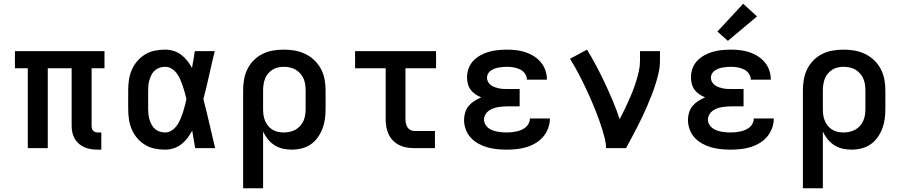

<svg xmlns="http://www.w3.org/2000/svg" viewBox="-20 -794 4840 1029"><path d="M505 8Q487 8 469 5.5Q451 3 434.5 -4Q418 -11 404 -22.5Q390 -34 381 -49.5Q372 -65 368 -82.5Q364 -100 364 -118V-428H236V0H129V-428H60V-520H540V-428H471V-118Q471 -111 473 -104.5Q475 -98 480 -93Q485 -88 491.5 -86Q498 -84 505 -84H523V8Z M865 8Q837 8 809.5 2.5Q782 -3 758 -17.5Q734 -32 715.5 -53.5Q697 -75 686 -101Q675 -127 671 -154.5Q667 -182 667 -210V-310Q667 -338 671 -365.5Q675 -393 686 -419Q697 -445 715.5 -466.5Q734 -488 758 -502.5Q782 -517 809.5 -522.5Q837 -528 865 -528Q888 -528 910.5 -521Q933 -514 951 -500.5Q969 -487 983.5 -468.5Q998 -450 1009 -430Q1013 -453 1017 -475.5Q1021 -498 1024 -520H1131Q1115 -456 1101 -391.5Q1087 -327 1070 -263Q1087 -198 1102 -132Q1117 -66 1133 0H1026Q1022 -23 1018 -46.5Q1014 -70 1010 -94Q999 -73 985 -54.5Q971 -36 952.5 -21.5Q934 -7 911.5 0.5Q889 8 865 8ZM865 -84Q884 -84 900.5 -95Q917 -106 928 -121.5Q939 -137 946.5 -154.5Q954 -172 960 -190Q966 -208 970.5 -226.5Q975 -245 979 -263Q975 -281 970 -299Q965 -317 959 -334.5Q953 -352 945.5 -369Q938 -386 927 -401Q916 -416 900 -426Q884 -436 865 -436Q851 -436 836.5 -431.5Q822 -427 811 -417.5Q800 -408 793 -395Q786 -382 781.5 -368Q777 -354 775.5 -339.5Q774 -325 774 -310V-210Q774 -195 775.5 -180.5Q777 -166 781.5 -152Q786 -138 793 -125Q800 -112 811 -102.5Q822 -93 836.5 -88.5Q851 -84 865 -84Z M1283 215V-310Q1283 -339 1288 -368Q1293 -397 1306 -423.5Q1319 -450 1340 -471Q1361 -492 1387 -505Q1413 -518 1442.5 -523Q1472 -528 1501 -528Q1530 -528 1559.5 -523Q1589 -518 1616 -505Q1643 -492 1664.5 -471.5Q1686 -451 1700 -424.5Q1714 -398 1719.5 -369Q1725 -340 1725 -310V-210Q1725 -183 1721.5 -156.5Q1718 -130 1708.5 -105Q1699 -80 1683 -57.5Q1667 -35 1645 -20Q1623 -5 1596.5 1.5Q1570 8 1543 8Q1519 8 1495 2.5Q1471 -3 1451 -16Q1431 -29 1415.5 -48Q1400 -67 1390 -89V215ZM1501 -84Q1517 -84 1533 -87.5Q1549 -91 1563.5 -99Q1578 -107 1589 -119.5Q1600 -132 1606.5 -146.5Q1613 -161 1615.5 -177.5Q1618 -194 1618 -210V-310Q1618 -326 1615.5 -342.5Q1613 -359 1606.5 -373.5Q1600 -388 1589 -400.5Q1578 -413 1564 -421Q1550 -429 1533.5 -432.5Q1517 -436 1501 -436Q1485 -436 1469.5 -432.5Q1454 -429 1440.5 -420.5Q1427 -412 1416.5 -399.5Q1406 -387 1400.5 -372.5Q1395 -358 1392.5 -342Q1390 -326 1390 -310V-210Q1390 -194 1392 -178.5Q1394 -163 1400 -148Q1406 -133 1416 -120.5Q1426 -108 1439.5 -99.5Q1453 -91 1469 -87.5Q1485 -84 1501 -84Z M2201 0Q2180 0 2159.5 -3.5Q2139 -7 2120.5 -16Q2102 -25 2087 -40Q2072 -55 2063 -74Q2054 -93 2050.5 -113.5Q2047 -134 2047 -155V-428H1883V-520H2317V-428H2153V-155Q2153 -144 2155.5 -132.5Q2158 -121 2164 -111.5Q2170 -102 2180 -97Q2190 -92 2201 -92H2311V0Z M2697 8Q2671 8 2645 5.5Q2619 3 2593.5 -4Q2568 -11 2545 -23.5Q2522 -36 2504 -55Q2486 -74 2476.5 -99.5Q2467 -125 2467 -151Q2467 -171 2473 -191Q2479 -211 2492 -226.5Q2505 -242 2522.5 -253Q2540 -264 2559 -272Q2542 -279 2527.5 -289Q2513 -299 2502.5 -313Q2492 -327 2487.5 -344.5Q2483 -362 2483 -380Q2483 -404 2491.5 -427.5Q2500 -451 2517 -468.5Q2534 -486 2555.5 -498Q2577 -510 2600.5 -516.5Q2624 -523 2648.5 -525.5Q2673 -528 2697 -528Q2722 -528 2747 -525Q2772 -522 2795.5 -514.5Q2819 -507 2840.5 -493.5Q2862 -480 2878 -461Q2894 -442 2902.5 -418Q2911 -394 2911 -369Q2911 -369 2911 -368Q2911 -367 2911 -367H2804Q2804 -367 2804 -367Q2804 -367 2804 -367Q2804 -385 2793 -400Q2782 -415 2766 -422.5Q2750 -430 2732.5 -433Q2715 -436 2697 -436Q2686 -436 2674.5 -435Q2663 -434 2652 -432Q2641 -430 2630.5 -426Q2620 -422 2610.5 -415.5Q2601 -409 2595.5 -399Q2590 -389 2590 -378Q2590 -378 2590 -378Q2590 -378 2590 -378Q2590 -366 2595.5 -355.5Q2601 -345 2610.5 -338Q2620 -331 2631 -327Q2642 -323 2653.5 -320.5Q2665 -318 2676.5 -317.5Q2688 -317 2700 -317H2765V-224H2700Q2687 -224 2673.5 -223Q2660 -222 2646.5 -219.5Q2633 -217 2620.5 -212Q2608 -207 2597.5 -199Q2587 -191 2580.5 -178.5Q2574 -166 2574 -153Q2574 -140 2580.5 -128Q2587 -116 2597.5 -108Q2608 -100 2620.5 -95.5Q2633 -91 2645.5 -88.5Q2658 -86 2671 -85Q2684 -84 2697 -84Q2711 -84 2724 -85.5Q2737 -87 2750 -90Q2763 -93 2775.5 -98.5Q2788 -104 2798 -112.5Q2808 -121 2814 -133.5Q2820 -146 2820 -159H2927Q2927 -159 2927 -158.5Q2927 -158 2927 -158Q2927 -132 2917.5 -106.5Q2908 -81 2891 -61Q2874 -41 2850.5 -27Q2827 -13 2802 -5.5Q2777 2 2750.5 5Q2724 8 2697 8Z M3228 0Q3228 -26 3221.5 -51.5Q3215 -77 3207.5 -101.5Q3200 -126 3191 -150.5Q3182 -175 3172.5 -199.5Q3163 -224 3152.5 -248Q3142 -272 3131.5 -295.5Q3121 -319 3109.5 -342.5Q3098 -366 3086 -389Q3074 -412 3061.5 -434.5Q3049 -457 3035 -479L3126 -528Q3153 -484 3177 -438.5Q3201 -393 3223 -346Q3245 -299 3265 -251.5Q3285 -204 3301 -155Q3314 -179 3326 -204.5Q3338 -230 3349.5 -255Q3361 -280 3371 -306Q3381 -332 3389.5 -359Q3398 -386 3404 -413Q3410 -440 3410 -468V-520H3517V-468Q3517 -436 3510 -405Q3503 -374 3493.5 -344Q3484 -314 3472.5 -284.5Q3461 -255 3448.5 -226Q3436 -197 3422.5 -168.5Q3409 -140 3394.5 -111.5Q3380 -83 3365 -55.5Q3350 -28 3335 0Z M3897 8Q3871 8 3845 5.5Q3819 3 3793.5 -4Q3768 -11 3745 -23.5Q3722 -36 3704 -55Q3686 -74 3676.5 -99.5Q3667 -125 3667 -151Q3667 -171 3673 -191Q3679 -211 3692 -226.5Q3705 -242 3722.5 -253Q3740 -264 3759 -272Q3742 -279 3727.5 -289Q3713 -299 3702.5 -313Q3692 -327 3687.5 -344.5Q3683 -362 3683 -380Q3683 -404 3691.5 -427.5Q3700 -451 3717 -468.5Q3734 -486 3755.5 -498Q3777 -510 3800.5 -516.5Q3824 -523 3848.5 -525.5Q3873 -528 3897 -528Q3922 -528 3947 -525Q3972 -522 3995.5 -514.5Q4019 -507 4040.5 -493.5Q4062 -480 4078 -461Q4094 -442 4102.5 -418Q4111 -394 4111 -369Q4111 -369 4111 -368Q4111 -367 4111 -367H4004Q4004 -367 4004 -367Q4004 -367 4004 -367Q4004 -385 3993 -400Q3982 -415 3966 -422.5Q3950 -430 3932.5 -433Q3915 -436 3897 -436Q3886 -436 3874.5 -435Q3863 -434 3852 -432Q3841 -430 3830.5 -426Q3820 -422 3810.5 -415.5Q3801 -409 3795.5 -399Q3790 -389 3790 -378Q3790 -378 3790 -378Q3790 -378 3790 -378Q3790 -366 3795.5 -355.5Q3801 -345 3810.5 -338Q3820 -331 3831 -327Q3842 -323 3853.5 -320.5Q3865 -318 3876.5 -317.5Q3888 -317 3900 -317H3965V-224H3900Q3887 -224 3873.5 -223Q3860 -222 3846.5 -219.5Q3833 -217 3820.5 -212Q3808 -207 3797.5 -199Q3787 -191 3780.5 -178.5Q3774 -166 3774 -153Q3774 -140 3780.5 -128Q3787 -116 3797.5 -108Q3808 -100 3820.5 -95.5Q3833 -91 3845.5 -88.5Q3858 -86 3871 -85Q3884 -84 3897 -84Q3911 -84 3924 -85.5Q3937 -87 3950 -90Q3963 -93 3975.5 -98.5Q3988 -104 3998 -112.5Q4008 -121 4014 -133.5Q4020 -146 4020 -159H4127Q4127 -159 4127 -158.5Q4127 -158 4127 -158Q4127 -132 4117.5 -106.5Q4108 -81 4091 -61Q4074 -41 4050.5 -27Q4027 -13 4002 -5.5Q3977 2 3950.5 5Q3924 8 3897 8ZM3881 -575 3825 -625 3963 -774 4037 -706Z M4283 215V-310Q4283 -339 4288 -368Q4293 -397 4306 -423.5Q4319 -450 4340 -471Q4361 -492 4387 -505Q4413 -518 4442.5 -523Q4472 -528 4501 -528Q4530 -528 4559.5 -523Q4589 -518 4616 -505Q4643 -492 4664.5 -471.5Q4686 -451 4700 -424.5Q4714 -398 4719.5 -369Q4725 -340 4725 -310V-210Q4725 -183 4721.5 -156.5Q4718 -130 4708.5 -105Q4699 -80 4683 -57.5Q4667 -35 4645 -20Q4623 -5 4596.5 1.5Q4570 8 4543 8Q4519 8 4495 2.5Q4471 -3 4451 -16Q4431 -29 4415.5 -48Q4400 -67 4390 -89V215ZM4501 -84Q4517 -84 4533 -87.5Q4549 -91 4563.5 -99Q4578 -107 4589 -119.5Q4600 -132 4606.5 -146.5Q4613 -161 4615.5 -177.5Q4618 -194 4618 -210V-310Q4618 -326 4615.5 -342.5Q4613 -359 4606.5 -373.5Q4600 -388 4589 -400.5Q4578 -413 4564 -421Q4550 -429 4533.5 -432.5Q4517 -436 4501 -436Q4485 -436 4469.5 -432.5Q4454 -429 4440.5 -420.5Q4427 -412 4416.5 -399.5Q4406 -387 4400.5 -372.5Q4395 -358 4392.5 -342Q4390 -326 4390 -310V-210Q4390 -194 4392 -178.5Q4394 -163 4400 -148Q4406 -133 4416 -120.5Q4426 -108 4439.5 -99.5Q4453 -91 4469 -87.5Q4485 -84 4501 -84Z"/></svg>

Font: Iosevka Custom SmBdEx
Style: Regular
Weight: 600
Width: 7
Monospace: yes
Designer: Belleve Invis
Foundry: Belleve Invis
Version: Version 11.2.4; ttfautohint (v1.8.4)